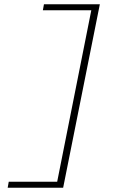

<svg xmlns="http://www.w3.org/2000/svg" viewBox="-20 -728 640 900"><path d="M16 152 21 124H248L408 -680H181L186 -708H448L276 152Z"/></svg>

Font: Source Code Pro ExtraLight Light
Style: Italic
Weight: 300
Italic angle: -11°
Monospace: yes
Version: Version 1.016;hotconv 1.0.116;makeotfexe 2.5.65601